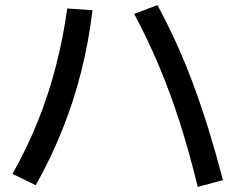

<svg xmlns="http://www.w3.org/2000/svg" viewBox="-20 -761 920 752"><path d="M754.4 -28.9Q721.1 -166.7 683.9 -282.2Q646.7 -397.8 603.3 -501.1Q560 -604.4 505.6 -706.7L596.7 -741.1Q637.8 -664.4 672.8 -587.2Q707.8 -510 738.3 -427.2Q768.9 -344.4 797.2 -252.8Q825.6 -161.1 853.3 -55.6ZM28.9 -80Q86.7 -182.2 128.9 -287.8Q171.1 -393.3 199.4 -503.9Q227.8 -614.4 243.3 -727.8L342.2 -721.1Q327.8 -598.9 298.3 -481.7Q268.9 -364.4 223.9 -252.2Q178.9 -140 120 -35.6Z"/></svg>

Font: Paperlogy 5 Medium
Style: Regular
Weight: 500
Designer: redesigned by Lee Juim, glyphs from Gmarket Sans & Montserrat
Foundry: PT&
Version: Version 1.001